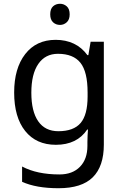

<svg xmlns="http://www.w3.org/2000/svg" viewBox="-20 -757 655 1017"><path d="M275 -546Q328 -546 370.5 -526Q413 -506 443 -465H448L460 -536H530V9Q530 124 471.5 182Q413 240 290 240Q172 240 97 206V125Q176 167 295 167Q364 167 403.5 126.5Q443 86 443 16V-5Q443 -17 444 -39.5Q445 -62 446 -71H442Q388 10 276 10Q172 10 113.5 -63Q55 -136 55 -267Q55 -395 113.5 -470.5Q172 -546 275 -546ZM287 -472Q220 -472 183 -418.5Q146 -365 146 -266Q146 -167 182.5 -114.5Q219 -62 289 -62Q370 -62 407 -105.5Q444 -149 444 -246V-267Q444 -377 406 -424.5Q368 -472 287 -472ZM298 -737Q318 -737 333.5 -723.5Q349 -710 349 -681Q349 -653 333.5 -639Q318 -625 298 -625Q276 -625 261 -639Q246 -653 246 -681Q246 -710 261 -723.5Q276 -737 298 -737Z"/></svg>

Font: Noto Sans Living
Style: Regular
Weight: 400
Designer: Monotype Design Team
Foundry: Monotype Imaging Inc.
Version: Version 2.013; ttfautohint (v1.8.4.7-5d5b)